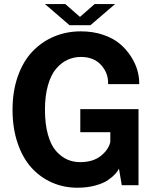

<svg xmlns="http://www.w3.org/2000/svg" viewBox="-20 -901 758 934"><path d="M198.7 -881.3H297.4L369.1 -818.8L440.4 -881.3H540L419.9 -778.3H318.4ZM356.4 12.2Q290.5 12.2 233.2 -12.9Q175.8 -38.1 133.1 -85.2Q90.3 -132.3 65.7 -204.8Q41 -277.3 41 -367.2Q41 -457 66.7 -529.8Q92.3 -602.5 137.5 -650.1Q182.6 -697.8 242.9 -723.1Q303.2 -748.5 373.5 -748.5Q432.6 -748.5 481.9 -731.7Q531.2 -714.8 562.7 -688.2Q594.2 -661.6 616.2 -627.7Q638.2 -593.8 647.7 -561Q657.2 -528.3 657.2 -497.6V-491.7H505.9V-497.6Q505.9 -548.3 470.5 -586.2Q435.1 -624 373.5 -624Q338.9 -624 308.6 -610.1Q278.3 -596.2 253.2 -566.9Q228 -537.6 213.4 -486.6Q198.7 -435.5 198.7 -367.2Q198.7 -298.3 212.9 -247.1Q227.1 -195.8 251.7 -167.5Q276.4 -139.2 305.7 -125.7Q335 -112.3 369.6 -112.3Q431.6 -112.3 469.5 -141.8Q507.3 -171.4 516.6 -210V-257.8H370.6V-370.1H653.8V0H572.3L558.6 -81.5Q554.2 -69.8 541.5 -55.7Q528.8 -41.5 505.9 -25.4Q482.9 -9.3 443.6 1.5Q404.3 12.2 356.4 12.2Z"/></svg>

Font: Epilogue
Style: Bold
Weight: 700
Designer: Tyler Finck
Foundry: Etcetera Type Co
Version: Version 2.112